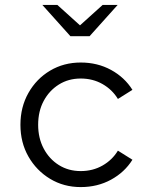

<svg xmlns="http://www.w3.org/2000/svg" viewBox="-20 -750 640 780"><path d="M308 10Q239 10 183.5 -23.5Q128 -57 95.5 -114Q63 -171 63 -243Q63 -315 95.5 -372.5Q128 -430 183.5 -463Q239 -496 308 -496Q376 -496 431 -466Q486 -436 518 -385L459 -348Q436 -386 396.5 -408.5Q357 -431 308 -431Q258 -431 219 -406.5Q180 -382 157.5 -340Q135 -298 135 -243Q135 -189 157.5 -146.5Q180 -104 219 -79.5Q258 -55 308 -55Q357 -55 396.5 -77.5Q436 -100 459 -138L518 -101Q486 -50 431 -20Q376 10 308 10ZM266 -603 152 -730H213L305 -647L397 -730H458L344 -603Z"/></svg>

Font: Red Hat Mono
Style: Regular
Weight: 300
Monospace: yes
Designer: Pentagram, MCKL
Foundry: Pentagram, MCKL
Version: Version 1.023